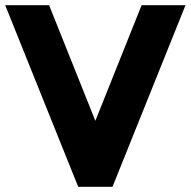

<svg xmlns="http://www.w3.org/2000/svg" viewBox="-23 -719 734 739"><path d="M344 -254 522 -699H691L410 0H278L-3 -699H166Z"/></svg>

Font: Montserrat Alternates
Style: Bold
Weight: 700
Version: Version 2.001